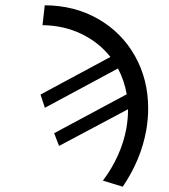

<svg xmlns="http://www.w3.org/2000/svg" viewBox="-20 -705 640 725"><path d="M539.5 -295.5Q539.5 -255 532 -212Q512 -101 443.5 0L368.5 -23Q402 -67 425 -117.8Q448 -168.5 457.5 -222Q463.5 -258 463.5 -292.5L203 -154L184.5 -202L458.5 -349Q449.5 -400.5 425.5 -446.5L149.5 -298L133 -348L397 -490Q353 -545.5 286.8 -577.2Q220.5 -609 140.5 -610L149 -685Q261.5 -684.5 350.5 -633.5Q439.5 -582.5 489.5 -493.8Q539.5 -405 539.5 -295.5Z"/></svg>

Font: JuliaMono Light
Style: Italic
Weight: 300
Italic angle: -9°
Monospace: yes
Designer: cormullion
Foundry: corm
Version: Version 0.054; ttfautohint (v1.8.4)